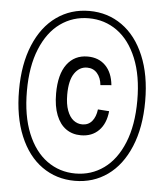

<svg xmlns="http://www.w3.org/2000/svg" viewBox="-53 -789 727 849"><g transform="rotate(5 310.0 -365.0)"><path d="M321.5 -239.5Q348.5 -239.5 364.8 -259Q381 -278.5 385 -311.5L435 -308Q429.5 -252.5 399 -221.8Q368.5 -191 319.5 -191Q281.5 -191 253.5 -210.8Q225.5 -230.5 210 -269.8Q194.5 -309 194.5 -365.5Q194.5 -451 228 -495.8Q261.5 -540.5 319.5 -540.5Q368.5 -540.5 399 -509.8Q429.5 -479 435 -423.5L386.5 -419.5Q383.5 -452 366.2 -471.8Q349 -491.5 321.5 -491.5Q287.5 -491.5 265.8 -460Q244 -428.5 244 -365Q244 -323 254.5 -294.8Q265 -266.5 282.5 -253Q300 -239.5 321.5 -239.5ZM310 12Q228 12 164.5 -33Q101 -78 65.5 -163.5Q30 -249 30 -366Q30 -482 65.5 -567Q101 -652 164.5 -697Q228 -742 310 -742Q391.5 -742 455 -697Q518.5 -652 554.2 -567Q590 -482 590 -366Q590 -249 554.2 -163.5Q518.5 -78 455.2 -33Q392 12 310 12ZM310 -709.5Q239.5 -709.5 184 -669.8Q128.5 -630 96.8 -552.5Q65 -475 65 -366Q65 -256 96.8 -178.2Q128.5 -100.5 184 -60.5Q239.5 -20.5 310 -20.5Q380.5 -20.5 436 -60.5Q491.5 -100.5 523.2 -178.2Q555 -256 555 -366Q555 -475 523.2 -552.5Q491.5 -630 436 -669.8Q380.5 -709.5 310 -709.5Z"/></g></svg>

Font: Monaspace Neon Var
Style: Regular
Weight: 400
Designer: Riley Cran and the Lettermatic Team
Version: Version 1.000 (Monaspace Neon Var)